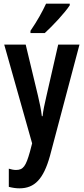

<svg xmlns="http://www.w3.org/2000/svg" viewBox="-20 -786 456 1046"><path d="M360 -757V-766H231C210 -721 183 -672 146 -618V-606H224C268 -646 334 -717 360 -757ZM3 -543 155 -5 143 41C121 119 107 140 67 140C55 140 41 137 28 133V232C48 237 66 240 86 240C169 240 217 189 252 64L413 -543H297L233 -263C223 -219 215 -184 212 -153H208C204 -187 196 -227 187 -264L120 -543Z"/></svg>

Font: Noto Sans Myanmar ExtraCondensed SemiBold
Style: Regular
Weight: 600
Width: 2
Designer: Monotype Design Team
Foundry: Monotype Imaging Inc.
Version: Version 2.107